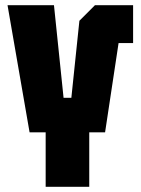

<svg xmlns="http://www.w3.org/2000/svg" viewBox="-20 -720 542 740"><path d="M156 0V-210H94L9 -700H188L225 -343H255L286 -640L346 -700H493V-554H437L385 -210H324V0Z"/></svg>

Font: Tektur Condensed
Style: Bold
Weight: 700
Width: 3
Designer: Adam Jagosz
Foundry: Adam Jagosz
Version: Version 1.005;gftools[0.9.30]